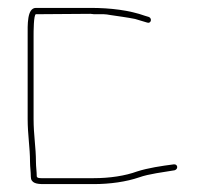

<svg xmlns="http://www.w3.org/2000/svg" viewBox="-20 -488 518 486"><path d="M50 -398V-187C50 -147 56 -114 56 -78C56 -65 58 -54 58 -41C58 -24 73 -22 91 -22H217C259 -22 300 -28 332 -39C357 -48 393 -52 422 -57C432 -60 430 -73 420 -72C389 -68 355 -63 327 -54C297 -43 258 -37 217 -37H91C85 -37 73 -36 73 -42C73 -54 71 -66 71 -78C71 -115 65 -146 65 -187V-398C65 -406 65 -452 71 -452L209 -453C214 -452 220 -452 226 -452H243C248 -452 253 -451 259 -450C279 -447 302 -444 322 -440L352 -431C362 -427 366 -441 357 -445L347 -448C308 -462 260 -468 209 -468H71C48 -468 50 -424 50 -398Z"/></svg>

Font: Electronic
Style: UltTh
Weight: 100
Version: Version 1.011